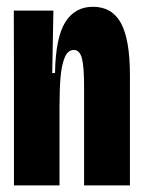

<svg xmlns="http://www.w3.org/2000/svg" viewBox="-20 -560 433 580"><path d="M22.2 -312.5 21.7 -528H141.3L137.8 -339.3H146.2Q148 -446.5 177.2 -493Q206.3 -539.5 260.8 -539.5Q318.7 -539.5 345.6 -489.8Q372.5 -440 372.5 -332.3V0H234V-297.5Q234 -359 227.4 -384Q220.8 -409 203 -409Q184.7 -409 175.4 -386.2Q166.2 -363.3 163 -327.9Q159.8 -292.5 159.8 -236.3V0H22.2Z"/></svg>

Font: Bricolage Grotesque 96pt Condensed ExBd
Style: Regular
Weight: 800
Width: 3
Designer: Mathieu Triay
Foundry: Atelier Triay
Version: Version 1.001;Glyphs 3.2 (3207)